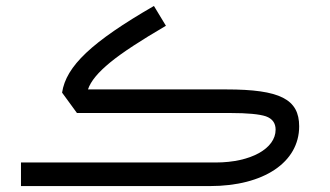

<svg xmlns="http://www.w3.org/2000/svg" viewBox="-20 -628 1114 648"><path d="M499.5 -607.9C289.1 -486.3 203.1 -404.8 189.5 -315.4L239.7 -246.6H757.3C815.4 -246.6 855.5 -242.7 877.4 -235.4C899.4 -227.5 910.2 -212.4 910.2 -190.4C910.2 -127 827.1 -79.6 708 -79.6H50.8V0H688.5C870.6 0 989.7 -80.6 989.7 -201.7C989.7 -293 925.3 -326.2 743.7 -326.2H276.9C286.1 -354 311.5 -384.3 352.1 -417.5C392.6 -450.7 455.6 -491.7 540 -541Z"/></svg>

Font: Estedad Regular
Style: Regular
Weight: 400
Designer: Amin Abedi
Version: Version 7.3